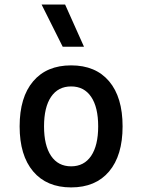

<svg xmlns="http://www.w3.org/2000/svg" viewBox="-20 -815 626 845"><path d="M293 9.8Q185.5 9.8 126 -60.5Q66.4 -130.9 66.4 -258.8Q66.4 -387.2 126 -457.3Q185.5 -527.3 293 -527.3Q400.9 -527.3 460.2 -457.3Q519.5 -387.2 519.5 -258.8Q519.5 -130.9 460.2 -60.5Q400.9 9.8 293 9.8ZM293 -83Q350.1 -83 381.1 -128.9Q412.1 -174.8 412.1 -258.8Q412.1 -343.3 381.1 -388.9Q350.1 -434.6 293 -434.6Q235.8 -434.6 204.8 -388.9Q173.8 -343.3 173.8 -258.8Q173.8 -174.8 204.8 -128.9Q235.8 -83 293 -83ZM255.9 -609.4 163.1 -794.9H266.6L349.6 -609.4Z"/></svg>

Font: Cascadia Mono PL
Style: Regular
Weight: 400
Monospace: yes
Designer: Aaron Bell
Foundry: Saja Typeworks
Version: Version 2404.023; ttfautohint (v1.8.4)